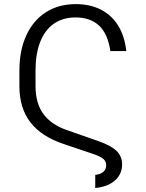

<svg xmlns="http://www.w3.org/2000/svg" viewBox="-20 -737 714 942"><path d="M501 73.2Q501 55.7 488.3 43.9Q475.6 32.2 443.4 20.5L293 -30.3Q185.1 -65.9 130.1 -135.7Q75.2 -205.6 75.2 -314.5V-390.6Q75.2 -489.7 109.1 -563.5Q143.1 -637.2 205.3 -677Q267.6 -716.8 351.6 -716.8Q421.9 -716.8 475.1 -689.7Q528.3 -662.6 560.1 -610.8Q591.8 -559.1 599.6 -486.3H521.5Q509.3 -570.3 466.6 -610.8Q423.8 -651.4 350.6 -651.4Q288.1 -651.4 244.1 -620.6Q200.2 -589.8 177.2 -531.5Q154.3 -473.1 154.3 -390.6V-315.4Q154.3 -230 193.1 -177.5Q231.9 -125 308.6 -98.6L464.8 -43.9Q524.4 -22.9 551.8 3.4Q579.1 29.8 579.1 69.3Q579.1 117.2 544.2 148.2Q509.3 179.2 447.3 185.5V121.1Q473.1 118.2 487.1 106Q501 93.8 501 73.2Z"/></svg>

Font: Pretendard Std Light
Style: Regular
Weight: 300
Designer: Base glyphs from Inter by Rasmus Andersson; Hangeul glyphs from Noto Sans CJK(Source Han Sans) by Jang Soo-young and Kan
Foundry: Kil Hyung-jin
Version: Version 1.309